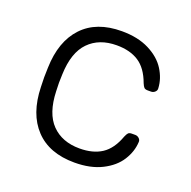

<svg xmlns="http://www.w3.org/2000/svg" viewBox="-102 -631 740 742"><g transform="rotate(20 268.0 -260.0)"><path d="M278 -48Q333 -48 369 -71.5Q405 -95 425 -150Q430 -162 434.5 -166.5Q439 -171 449 -171H463Q472 -171 479 -164.5Q486 -158 485 -149Q483 -110 460 -73.5Q437 -37 390.5 -13.5Q344 10 278 10Q174 10 117 -50.5Q60 -111 57 -220L56 -260L57 -300Q60 -409 117 -469.5Q174 -530 278 -530Q344 -530 390.5 -506.5Q437 -483 460 -446.5Q483 -410 485 -371Q486 -362 479 -355.5Q472 -349 463 -349H449Q439 -349 434.5 -353.5Q430 -358 425 -370Q405 -425 369 -448.5Q333 -472 278 -472Q206 -472 163.5 -428.5Q121 -385 118 -295L117 -260L118 -225Q121 -135 163.5 -91.5Q206 -48 278 -48Z"/></g></svg>

Font: Rubik
Style: Regular
Weight: 300
Designer: Hubert & Fischer
Foundry: Hubert & Fischer
Version: Version 1.100